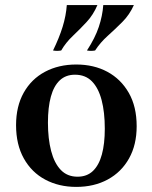

<svg xmlns="http://www.w3.org/2000/svg" viewBox="-20 -718 598 753"><path d="M274 -425Q238 -425 214.5 -403Q191 -381 179.5 -339Q168 -297 168 -237Q168 -174 180.5 -126Q193 -78 218.5 -51.5Q244 -25 284 -25L279 15Q211 15 157.5 -13.5Q104 -42 73.5 -96.5Q43 -151 43 -227Q43 -301 73 -354.5Q103 -408 156.5 -436.5Q210 -465 279 -465ZM284 -25Q321 -25 344.5 -47.5Q368 -70 379.5 -112Q391 -154 391 -213Q391 -278 378.5 -325.5Q366 -373 340.5 -399Q315 -425 274 -425L279 -465Q348 -465 401 -436.5Q454 -408 485 -354Q516 -300 516 -223Q516 -150 486 -96.5Q456 -43 402.5 -14Q349 15 279 15ZM362 -698Q346 -660 319.5 -631.5Q293 -603 265.5 -577Q238 -551 220 -520Q204 -517 188 -520Q212 -569 225.5 -612.5Q239 -656 242 -698ZM505 -698Q488 -660 459.5 -631.5Q431 -603 402 -577Q373 -551 353 -520Q337 -517 321 -520Q353 -569 367.5 -612.5Q382 -656 385 -698Z"/></svg>

Font: Poltawski Nowy SemiBold
Style: Regular
Weight: 600
Version: Version 1.001;gftools[0.9.25]